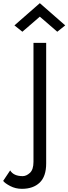

<svg xmlns="http://www.w3.org/2000/svg" viewBox="-131 -970 431 1210"><path d="M120 -865 10 -770 -40 -810 120 -950 280 -810 230 -770ZM-67 104Q-45 140 12 140Q35 140 57.5 119.5Q80 99 80 50V-700H160V60Q160 142 119 181Q78 220 7 220Q-33 220 -66.5 202.5Q-100 185 -111 170Z"/></svg>

Font: Jost*
Style: Regular
Weight: 400
Version: Version 3.7